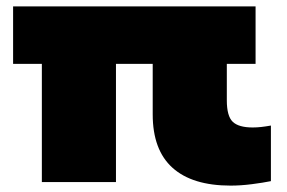

<svg xmlns="http://www.w3.org/2000/svg" viewBox="-20 -570 899 601"><path d="M702 11Q582 11 520 -44.8Q458 -100.5 458 -212V-458H690V-256Q690 -206.5 708.5 -188.8Q727 -171 771 -171Q784 -171 797.5 -172.5Q811 -174 828 -177V-3Q803.5 2 768.5 6.5Q733.5 11 702 11ZM111 0V-458H343V0ZM21 -370V-550H780V-370Z"/></svg>

Font: Encode Sans SC Expanded Black
Style: Regular
Weight: 900
Width: 7
Designer: Multiple Designers
Foundry: Impallari Type
Version: Version 3.002